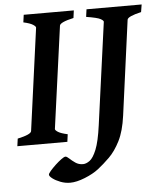

<svg xmlns="http://www.w3.org/2000/svg" viewBox="-56 -663 760 906"><g transform="rotate(-5 324.5 -210.5)"><path d="M327.6 -615.2 322.8 -579.6Q258.8 -565.4 256.3 -549.3L189.9 -65.4Q189.5 -59.6 202.9 -51Q216.3 -42.5 248 -35.6L243.2 0H6.3L11.2 -35.6Q74.7 -49.3 77.1 -65.4L143.1 -549.3Q144 -555.2 130.4 -564Q116.7 -572.8 85.4 -579.6L90.3 -615.2ZM648.9 -615.2 643.1 -579.6Q579.1 -564.9 576.7 -549.3L516.1 -100.1Q506.3 -27.3 483.2 18.3Q460 64 431.2 92.3Q402.3 120.6 376 141.1Q349.6 161.6 309.8 177.5Q270 193.4 240.2 193.4Q216.3 193.4 194.1 184.8Q171.9 176.3 157.5 165.3Q143.1 154.3 143.1 147Q143.1 141.6 153.8 129.2Q164.6 116.7 179.4 102.8Q194.3 88.9 208 78.9Q221.7 68.8 228 68.8Q234.4 68.8 245.4 79.3Q256.3 89.8 272 100.6Q287.6 111.3 307.6 111.3Q322.8 111.3 339.6 99.1Q356.4 86.9 371.8 49.1Q387.2 11.2 397.5 -64.9L463.9 -549.3Q464.4 -555.2 450 -563.2Q435.5 -571.3 382.8 -579.6L387.7 -615.2Z"/></g></svg>

Font: Gentium Plus
Style: Bold Italic
Weight: 700
Italic angle: -8°
Designer: Victor Gaultney, Annie Olsen, Iska Routamaa, Becca Hirsbrunner
Foundry: SIL International
Version: Version 6.101